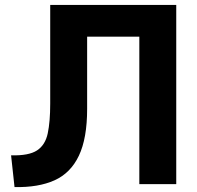

<svg xmlns="http://www.w3.org/2000/svg" viewBox="-20 -748 799 780"><path d="M39 12 25 -117Q97 -115 130.5 -137Q164 -159 174 -206.5Q184 -254 184 -327V-728H696V0H546V-599H334V-306Q334 -186 300.5 -115.5Q267 -45 201.5 -15.5Q136 14 39 12Z"/></svg>

Font: Murecho SemiBold
Style: Regular
Weight: 600
Designer: Neil Summerour
Foundry: Positype
Version: Version 1.010; ttfautohint (v1.8.3)